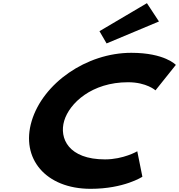

<svg xmlns="http://www.w3.org/2000/svg" viewBox="-20 -1172 1125 1207"><path d="M605.3 -976 650 -899 979.3 -1037 903.6 -1152ZM640.1 -170C756.3 -170 843 -221 843 -221L875.1 -61C875.1 -61 760.4 15 549.7 15C267.7 15 108.5 -175 179.1 -411C250 -648 522.3 -840 805.4 -840C1016.1 -840 1085.4 -764 1085.4 -764L957.5 -604C957.5 -604 901.3 -655 785.2 -655C556.5 -655 416.6 -523 383.7 -413C350.5 -302 411.4 -170 640.1 -170Z"/></svg>

Font: Hussar
Style: BdSuprExtOblThree
Weight: 700
Foundry: Cannot Into Space Fonts
Version: Version 2.00